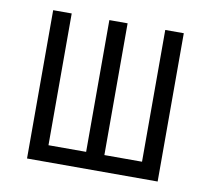

<svg xmlns="http://www.w3.org/2000/svg" viewBox="-64 -591 728 663"><g transform="rotate(10 300.0 -260.0)"><path d="M71 0V-520H136V-58H268V-520H332V-58H464V-520H529V0Z"/></g></svg>

Font: Iosevka Custom Light Extended
Style: Regular
Weight: 300
Width: 7
Monospace: yes
Designer: Belleve Invis
Foundry: Belleve Invis
Version: Version 11.2.4; ttfautohint (v1.8.4)